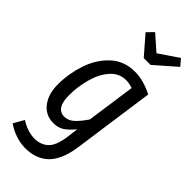

<svg xmlns="http://www.w3.org/2000/svg" viewBox="-310 -831 1097 1097"><g transform="rotate(45 239.0 -282.0)"><path d="M443 -499 373 -1Q356 113 303 164Q250 215 163 215Q124 215 84 201.5Q44 188 12 165L48 102Q72 118 102 128.5Q132 139 162 139Q211 139 244 109Q277 79 288 -2L297 -72Q268 -36 241 -18Q214 0 175 0Q112 0 74.5 -48.5Q37 -97 37 -176Q37 -260 64.5 -343.5Q92 -427 151 -482.5Q210 -538 298 -538Q367 -538 443 -499ZM126 -176Q126 -70 194 -70Q225 -70 251.5 -94Q278 -118 308 -162L350 -458Q323 -468 296 -468Q240 -468 201.5 -424Q163 -380 144.5 -312.5Q126 -245 126 -176ZM428 -779 461 -740 333 -628H278L181 -740L219 -779L310 -699Z"/></g></svg>

Font: Fira Sans Extra Condensed
Style: Italic
Weight: 400
Width: 3
Italic angle: -8°
Designer: Carrois Corporate & Edenspiekermann AG
Foundry: Carrois Corporate GbR & Edenspiekermann AG
Version: Version 4.203